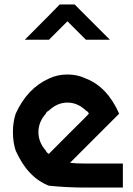

<svg xmlns="http://www.w3.org/2000/svg" viewBox="-20 -846 602 866"><path d="M367.5 0Q282.5 0 200.8 -8.3Q105 -45 50.8 -166.7Q38.3 -204.2 38.3 -250Q38.3 -295.8 50.8 -333.3Q102.5 -447.5 200.8 -491.7Q238.3 -510 284.2 -510Q330 -510 367.5 -491.7Q463.3 -455 517.5 -333.3L295.8 -111.7Q322.5 -108.3 367.5 -108.3H534.2V0ZM200.8 -152.5Q232.5 -185 292.5 -244.6Q352.5 -304.2 367.5 -319.2L380.8 -333.3Q377.5 -342.5 367.5 -347.5Q330 -383.3 284.2 -383.3Q238.3 -383.3 200.8 -347.5Q189.2 -341.7 186.7 -333.3Q153.3 -295.8 153.3 -250Q153.3 -204.2 186.7 -166.7Q190 -157.5 200.8 -151.7ZM316.7 -825.8 475.8 -666.7H367.5L284.2 -750L200.8 -666.7H91.7Q228.3 -803.3 249.2 -825.8Z"/></svg>

Font: 0xA000
Style: Bold
Weight: 700
Version: Version 0.1